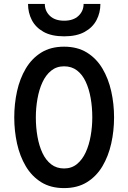

<svg xmlns="http://www.w3.org/2000/svg" viewBox="-20 -951 656 983"><path d="M308 12Q239.5 12 191 -18.2Q142.5 -48.5 112 -100Q81.5 -151.5 67.2 -216.2Q53 -281 53 -350Q53 -419 67.2 -483.8Q81.5 -548.5 112 -600Q142.5 -651.5 191 -681.8Q239.5 -712 308 -712Q376.5 -712 425.2 -681.8Q474 -651.5 504.5 -600Q535 -548.5 549.5 -483.8Q564 -419 564 -350Q564 -281 549.5 -216.2Q535 -151.5 504.5 -100Q474 -48.5 425.2 -18.2Q376.5 12 308 12ZM308 -88.5Q346.5 -88.5 374 -111Q401.5 -133.5 418.8 -171Q436 -208.5 444.2 -255.2Q452.5 -302 452.5 -350Q452.5 -402 444.2 -448.8Q436 -495.5 419 -532.2Q402 -569 374.5 -590.2Q347 -611.5 308 -611.5Q269.5 -611.5 242 -589.2Q214.5 -567 197.2 -529.5Q180 -492 171.8 -445.2Q163.5 -398.5 163.5 -350Q163.5 -298.5 171.8 -251.8Q180 -205 197.2 -168Q214.5 -131 242 -109.8Q269.5 -88.5 308 -88.5ZM308.5 -765Q244 -765 203.2 -787.8Q162.5 -810.5 143 -848.2Q123.5 -886 123.5 -931H209.5Q209.5 -894.5 235.5 -869.8Q261.5 -845 308.5 -845Q355.5 -845 381.8 -869.8Q408 -894.5 408 -931H494Q494 -886 474.2 -848.2Q454.5 -810.5 413.5 -787.8Q372.5 -765 308.5 -765Z"/></svg>

Font: Overpass Mono SemiBold
Style: Regular
Weight: 600
Monospace: yes
Designer: Delve Withrington, Dave Bailey
Foundry: Delve Fonts LLC
Version: Version 4.000